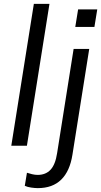

<svg xmlns="http://www.w3.org/2000/svg" viewBox="-20 -756 524 996"><path d="M38.6 0 155.6 -736H236.6L119.6 0ZM176 219.9Q161.7 219.9 142.1 217.1Q122.4 214.4 108.6 207.9L119.8 140.2Q131.3 144.2 146.6 147.7Q161.9 151.3 175.3 151.3Q217.2 151.3 242.2 124.5Q267.3 97.7 276.3 38.3L361.9 -502.3H442.9L355.8 46.4Q342.4 131.9 297.5 175.9Q252.6 219.9 176 219.9ZM370.5 -616.4 385.2 -707.2H484.5L469.8 -616.4Z"/></svg>

Font: Mulish ExtraLight
Style: Italic
Weight: 200
Italic angle: -9°
Designer: Vernon Adams
Foundry: Vernon Adams
Version: Version 3.603